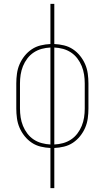

<svg xmlns="http://www.w3.org/2000/svg" viewBox="-20 -755 540 990"><path d="M240 215V8Q215 7 190 1Q165 -5 144 -19Q123 -33 107 -53Q91 -73 81 -96Q71 -119 67.5 -144.5Q64 -170 64 -195V-325Q64 -350 67.5 -375.5Q71 -401 81 -424Q91 -447 107 -467Q123 -487 144 -501Q165 -515 190 -521Q215 -527 240 -528V-735H260V-528Q285 -527 310 -521Q335 -515 356 -501Q377 -487 393 -467Q409 -447 419 -424Q429 -401 432.5 -375.5Q436 -350 436 -325V-195Q436 -170 432.5 -144.5Q429 -119 419 -96Q409 -73 393 -53Q377 -33 356 -19Q335 -5 310 1Q285 7 260 8V215ZM240 -10V-510Q217 -509 195 -503Q173 -497 154 -484.5Q135 -472 121 -453.5Q107 -435 98.5 -414Q90 -393 86.5 -370.5Q83 -348 83 -325V-195Q83 -172 86.5 -149.5Q90 -127 98.5 -106Q107 -85 121 -66.5Q135 -48 154 -35.5Q173 -23 195.5 -17Q218 -11 240 -10ZM260 -10Q283 -11 305 -17Q327 -23 346 -35.5Q365 -48 379 -66.5Q393 -85 401.5 -106Q410 -127 413.5 -149.5Q417 -172 417 -195V-325Q417 -348 413.5 -370.5Q410 -393 401.5 -414Q393 -435 379 -453.5Q365 -472 346 -484.5Q327 -497 305 -503Q283 -509 260 -510Z"/></svg>

Font: Iosevka Term Curly Thin
Style: Regular
Weight: 100
Designer: Belleve Invis
Foundry: Belleve Invis
Version: Version 32.3.0